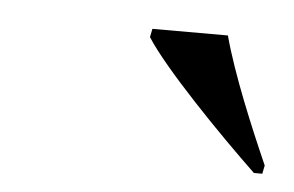

<svg xmlns="http://www.w3.org/2000/svg" viewBox="-28 -800 349 228"><g transform="rotate(5 146.5 -686.0)"><path d="M281 -606H291L293 -616C274 -659 248 -721 236 -766H146L144 -756C166 -721 238 -647 281 -606Z"/></g></svg>

Font: Noto Serif Display
Style: Italic
Weight: 400
Italic angle: -12°
Designer: Monotype Design Team
Foundry: Monotype Imaging Inc.
Version: Version 2.009